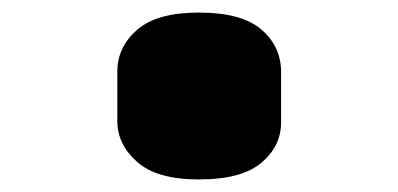

<svg xmlns="http://www.w3.org/2000/svg" viewBox="-20 -496 634 306"><path d="M428 -381V-301Q428 -263 396.5 -236.5Q365 -210 297 -210Q230 -210 198.5 -238Q167 -266 167 -303V-382Q167 -421 198.5 -448.5Q230 -476 297 -476Q365 -476 396.5 -449Q428 -422 428 -381Z"/></svg>

Font: Gasoek One
Style: Regular
Weight: 400
Designer: Jiashuo Zhang
Foundry: JAMO
Version: Version 1.000; ttfautohint (v1.8.4.7-5d5b);gftools[0.9.29]